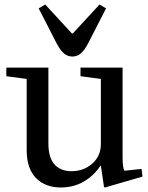

<svg xmlns="http://www.w3.org/2000/svg" viewBox="-20 -819 654 849"><path d="M426 -86H424Q396 -43 351 -16.5Q306 10 249 10Q180 10 139 -32Q98 -74 98 -155V-470L8 -482V-520H194V-185Q194 -122 221 -92Q248 -62 296 -62Q350 -62 388 -95.5Q426 -129 426 -182ZM336 -520H522V-126Q522 -78 530 -64L606 -72L610 -38L444 10L440 8L426 -86V-470L336 -482ZM180 -799 298 -671H302L420 -799L449 -782L370 -628Q354 -597 337.5 -583Q321 -569 300 -569Q279 -569 262.5 -583Q246 -597 230 -628L151 -782Z"/></svg>

Font: Minipax
Style: Regular
Weight: 400
Designer: Raphaël Ronot
Foundry: Velvetyne Type Foundry
Version: Version 1.000